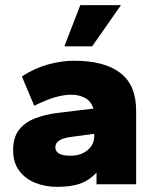

<svg xmlns="http://www.w3.org/2000/svg" viewBox="-20 -716 600 746"><path d="M201 10Q155 10 116 -6Q77 -22 54 -53.5Q31 -85 31 -133Q31 -182 54 -211.5Q77 -241 116 -256Q155 -271 201 -277L343 -294Q334 -323 310.5 -335.5Q287 -348 257 -348Q228 -348 193.5 -338Q159 -328 113 -305L65 -419Q114 -451 166.5 -465.5Q219 -480 269 -480Q385 -480 447 -433Q509 -386 509 -286V0H355V-45Q325 -14 290 -2Q255 10 201 10ZM255 -111Q282 -111 302.5 -121Q323 -131 334.5 -148Q346 -165 346 -185V-196L256 -184Q225 -180 210 -170Q195 -160 195 -144Q195 -127 210 -119Q225 -111 255 -111ZM230 -536 292 -696H450L338 -536Z"/></svg>

Font: Gantari ExtraBold
Style: Regular
Weight: 800
Version: Version 1.000